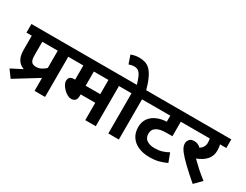

<svg xmlns="http://www.w3.org/2000/svg" viewBox="-85 -1499 2717 2119"><g transform="rotate(30 1273.5 -439.5)"><path d="M36 -76 176 -148Q140 -161 117 -184Q92 -210 80 -245.5Q68 -281 68 -345V-512H0V-622H627V-512H533V0H399V-165L104 17ZM399 -512H202V-353Q202 -307 207 -287.5Q212 -268 225 -254Q242 -237 280 -237Q318 -237 349.5 -255.5Q381 -274 399 -292Z M1179 -512V0H1045V-221H859V-204Q859 -161 841 -143Q823 -125 789 -125Q768 -125 743 -138.5Q718 -152 695.5 -174Q673 -196 658.5 -221.5Q644 -247 644 -270Q644 -296 658.5 -313.5Q673 -331 715 -331H725V-512H613V-622H1274V-512ZM1045 -512H859V-331H1045Z M1473 -512V0H1339V-512H1259V-622H1568V-512ZM1346 -615Q1329 -674 1312.5 -711.5Q1296 -749 1274.5 -766.5Q1253 -784 1219 -784Q1200 -784 1182.5 -780Q1165 -776 1151 -771L1115 -876Q1139 -886 1164.5 -891Q1190 -896 1220 -896Q1260 -896 1294 -885.5Q1328 -875 1357.5 -846Q1387 -817 1413.5 -761.5Q1440 -706 1465 -615Z M2108 -512H1967V-327H1899Q1846 -327 1818 -320.5Q1790 -314 1770 -303Q1723 -276 1723 -221Q1723 -164 1762.5 -139Q1802 -114 1861 -114Q1911 -114 1952.5 -126Q1994 -138 2034 -161L2076 -49Q2029 -27 1979 -13.5Q1929 0 1858 0Q1780 0 1719 -26.5Q1658 -53 1623.5 -104Q1589 -155 1589 -227Q1589 -292 1621 -337.5Q1653 -383 1708.5 -407.5Q1764 -432 1833 -435V-512H1553V-622H2108Z M2511 -72 2424 17Q2336 -58 2266 -125Q2196 -192 2161 -238Q2139 -268 2132 -289Q2125 -310 2125 -327Q2125 -353 2142.5 -377.5Q2160 -402 2204 -402Q2254 -402 2289 -366Q2342 -401 2342 -459Q2342 -488 2336 -512H2094V-622H2547V-512H2467Q2471 -498 2473.5 -479.5Q2476 -461 2476 -437Q2476 -368 2434 -320.5Q2392 -273 2315 -244Q2354 -205 2405 -159Q2456 -113 2511 -72Z"/></g></svg>

Font: TSCustom
Style: Regular
Weight: 400
Designer: Monotype Design Team
Foundry: Monotype Imaging Inc.
Version: Version 2.004; ttfautohint (v1.8.3) -l 8 -r 50 -G 200 -x 14 